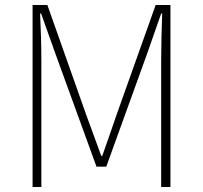

<svg xmlns="http://www.w3.org/2000/svg" viewBox="-20 -746 810 766"><path d="M110 0H145V-502C145 -559 143 -633 140 -692H144L201 -532L365 -81H404L567 -532L623 -692H627C625 -633 623 -559 623 -502V0H660V-726H601L445 -288C426 -234 408 -179 388 -124H384C364 -179 344 -234 324 -288L169 -726H110Z"/></svg>

Font: Noto Sans Japanese Thin
Style: Regular
Weight: 100
Designer: Ryoko NISHIZUKA (kana & ideographs); Paul D. Hunt (Latin, Greek & Cyrillic); Wenlong ZHANG (bopomofo); Sandoll Communica
Foundry: Adobe Systems Incorporated
Version: Version 1.000;PS 1;hotconv 1.0.78;makeotf.lib2.5.61930